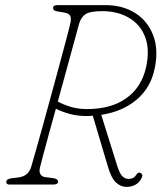

<svg xmlns="http://www.w3.org/2000/svg" viewBox="-20 -720 630 749"><path d="M532 -24.5Q524 -9 509.5 0Q495 9 473 9Q451 9 432.5 -8Q414 -25 400.5 -71.5L342 -268.5Q333 -267.5 324 -267.5Q287.5 -266.5 255.2 -274.8Q223 -283 198 -296Q183 -243 170.2 -195.5Q157.5 -148 148.2 -114Q139 -80 136 -67Q132 -50 137.5 -40.8Q143 -31.5 154 -29.5L187.5 -25Q206.5 -22 206.5 -12Q206.5 0 187 0H17Q4 0 4.5 -11Q4.5 -22 27.5 -25L50.5 -27.5Q69.5 -30 82.2 -39.2Q95 -48.5 101.5 -68.5Q106 -84 118.2 -126.8Q130.5 -169.5 146.8 -228.5Q163 -287.5 180.5 -351.5Q198 -415.5 213.8 -474Q229.5 -532.5 240.8 -575Q252 -617.5 255 -632.5Q258.5 -649.5 253.5 -658.8Q248.5 -668 231 -671L203.5 -675.5Q193 -677.5 190 -681Q187 -684.5 187 -689.5Q187.5 -700 205 -700H392Q458 -700 506.8 -669.5Q555.5 -639 577.2 -583.2Q599 -527.5 583.5 -453Q568 -377.5 512.8 -331Q457.5 -284.5 375 -272L436.5 -75.5Q447 -42 457.8 -32Q468.5 -22 481.5 -22Q502 -22 512 -38.5Q519 -50.5 529 -45Q540 -38.5 532 -24.5ZM288 -625.5Q283.5 -609 270.8 -562.5Q258 -516 240.8 -452.8Q223.5 -389.5 205.5 -324Q224.5 -313 254 -303.8Q283.5 -294.5 319 -294.5Q413 -294.5 472.2 -336.5Q531.5 -378.5 549.5 -456Q565 -525.5 546.5 -574.8Q528 -624 483.8 -650.2Q439.5 -676.5 379 -676.5Q331 -676.5 313.2 -664.5Q295.5 -652.5 288 -625.5Z"/></svg>

Font: Fraunces 72pt S100 Thin
Style: Italic
Weight: 100
Italic angle: -16°
Version: Version 1.000; ttfautohint (v1.8.3)